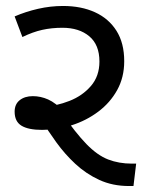

<svg xmlns="http://www.w3.org/2000/svg" viewBox="-20 -623 485 643"><path d="M412 0Q357 0 312.5 -20.5Q268 -41 232.5 -74Q197 -107 168.5 -146.5Q140 -186 116 -225L124 -265Q169 -268 212.5 -285Q256 -302 284.5 -335Q313 -368 313 -417Q313 -473 279 -501.5Q245 -530 189 -530Q153 -530 121.5 -523Q90 -516 55 -499L29 -568Q66 -584 107.5 -593.5Q149 -603 191 -603Q252 -603 298 -582Q344 -561 370 -520Q396 -479 396 -418Q396 -364 372.5 -321.5Q349 -279 309 -249Q269 -219 220 -203.5Q171 -188 121 -188Q75 -188 52 -202Q29 -216 29 -249Q29 -274 46 -287.5Q63 -301 90 -301Q116 -301 141 -290Q166 -279 199 -246H186Q233 -178 269.5 -140.5Q306 -103 342 -89Q378 -75 422 -75H436L427 0Z"/></svg>

Font: lguzrati15
Style: Book
Weight: 400
Designer: Jelle Bosma - Monotype Design Team, Universal Thirst
Foundry: Monotype Imaging Inc.
Version: Version 2.106